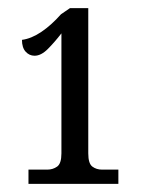

<svg xmlns="http://www.w3.org/2000/svg" viewBox="-20 -839 353 472"><path d="M50 -387V-422H96Q110 -422 120.5 -429.5Q131 -437 131 -462V-757Q114 -735 97.5 -718.5Q81 -702 65 -702Q52 -702 43 -712Q34 -722 34 -741Q57 -744 81.5 -760.5Q106 -777 130 -804L152 -819H197V-462Q197 -437 207 -429.5Q217 -422 231 -422H271V-387Z"/></svg>

Font: Noto Serif ExtraCondensed
Style: Regular
Weight: 400
Width: 2
Designer: Monotype Design Team
Foundry: Monotype Imaging Inc.
Version: Version 2.015